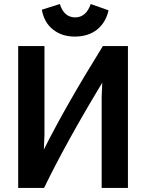

<svg xmlns="http://www.w3.org/2000/svg" viewBox="-20 -924 769 950"><path d="M429 -904 517 -873Q503 -811 459.5 -777Q416 -743 350 -743Q286 -743 242 -778Q198 -813 187 -876L276 -904Q297 -838 352 -838Q406 -838 429 -904ZM613 6H483V-446L486 -515Q306 -217 198 6H70V-696H200V-257L197 -184Q304 -398 489 -696H613Z"/></svg>

Font: Repo
Style: DemiBold
Weight: 600
Designer: Stefan Peev
Foundry: Context Ltd
Version: Version 001.000